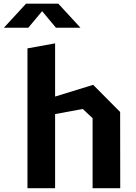

<svg xmlns="http://www.w3.org/2000/svg" viewBox="-80 -994 720 1014"><path d="M409 0H555L554.5 -402.5L412 -546L211 -484V-765L65 -738.5V0H211V-391.5L357 -418.5L409 -370ZM-59.5 -847.5H69.5L142.5 -935L215.5 -847.5H345L228 -974.5H57.5Z"/></svg>

Font: Monaspace Krypton
Style: Bold
Weight: 700
Designer: Riley Cran & the Lettermatic Team
Foundry: Lettermatic
Version: Version 1.200 (Monaspace Krypton)